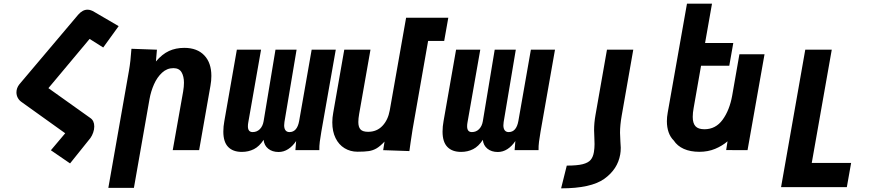

<svg xmlns="http://www.w3.org/2000/svg" viewBox="-20 -822 4840 1051"><path d="M337 -92.5 97.5 -264Q84.5 -273 77.2 -286.8Q70 -300.5 70 -316.5Q70 -340 86 -360.5L408 -741.5Q432 -769 459 -769Q477 -769 497.5 -756L629.5 -679L545 -562L470.5 -609Q369.5 -489 327.5 -438L245 -339.5L474.5 -176Q496 -161.5 496 -129.5Q496 -113.5 490.2 -96.8Q484.5 -80 475 -66.5L363.5 72.5L258.5 0.5Z M699.5 -555 839 -550 833.5 -485.5Q867.5 -525.5 904.8 -542.8Q942 -560 989 -560Q1059 -560 1098 -519.2Q1137 -478.5 1137 -406.5Q1137 -379.5 1132 -352.5L1070 0H925.5L982.5 -321Q987 -348 987 -369Q987 -404 973.8 -426.5Q960.5 -449 929 -449Q894 -449 867 -424Q840 -399 823 -360.5Q806 -322 798.5 -280L713 206.5H573L686 -435.5Q695 -486.5 699.5 -555Z M1728 0H1597L1601 -50Q1582 -21.5 1557.5 -5.8Q1533 10 1505 10Q1470.5 10 1448.2 -8Q1426 -26 1423 -56.5Q1399.5 -20.5 1369.8 -5.5Q1340 9.5 1304 9.5Q1255 9.5 1228.8 -17.8Q1202.5 -45 1202.5 -101.5Q1202.5 -129.5 1208 -159L1276.5 -550H1409L1339 -151.5Q1337 -141 1337 -130.5Q1337 -99 1363 -99Q1386.5 -99 1402.5 -115.2Q1418.5 -131.5 1423 -158.5L1488 -550H1603.5L1537 -154Q1535.5 -144.5 1535.5 -136Q1535.5 -118 1543 -108.5Q1550.5 -99 1564.5 -99Q1606.5 -99 1617.5 -159.5L1686 -550H1818L1739 -101.5Q1733.5 -70 1730.5 -46.2Q1727.5 -22.5 1728 0Z M1799 -152Q1799 -178 1804 -204.5L1864.5 -550H2008L1946 -198.5Q1941.5 -173 1941.5 -154Q1941.5 -126.5 1953.5 -113.5Q1965.5 -100.5 1995 -100.5Q2042.5 -100.5 2073.2 -132.8Q2104 -165 2113.5 -218L2203 -725H2434L2411.5 -598H2323.5L2238.5 -114Q2234.5 -90 2227.5 -42L2221 5L2077.5 0L2085 -47Q2061.5 -22 2041.8 -10.2Q2022 1.5 1999.2 5Q1976.5 8.5 1937 8.5Q1897.5 8.5 1866 -10.8Q1834.5 -30 1816.8 -66.2Q1799 -102.5 1799 -152Z M2928 0H2797L2801 -50Q2782 -21.5 2757.5 -5.8Q2733 10 2705 10Q2670.5 10 2648.2 -8Q2626 -26 2623 -56.5Q2599.5 -20.5 2569.8 -5.5Q2540 9.5 2504 9.5Q2455 9.5 2428.8 -17.8Q2402.5 -45 2402.5 -101.5Q2402.5 -129.5 2408 -159L2476.5 -550H2609L2539 -151.5Q2537 -141 2537 -130.5Q2537 -99 2563 -99Q2586.5 -99 2602.5 -115.2Q2618.5 -131.5 2623 -158.5L2688 -550H2803.5L2737 -154Q2735.5 -144.5 2735.5 -136Q2735.5 -118 2743 -108.5Q2750.5 -99 2764.5 -99Q2806.5 -99 2817.5 -159.5L2886 -550H3018L2939 -101.5Q2933.5 -70 2930.5 -46.2Q2927.5 -22.5 2928 0Z M3375 23.5Q3378 7.5 3378 -13.5Q3378 -24 3376 -48Q3374 -76 3374 -95Q3374 -137 3383 -188L3446.5 -550H3302.5L3239.5 -191.5Q3232 -149.5 3232 -109Q3232 -87 3233.5 -67.5Q3234.5 -43.5 3234.5 -33Q3234.5 -11 3231 10.5Q3226.5 37.5 3213.2 53.2Q3200 69 3169.5 76.8Q3139 84.5 3082.5 84.5L3051.5 209Q3215 209 3288 156.8Q3361 104.5 3375 23.5Z M3668 -53Q3649.5 -71 3640 -98Q3630.5 -125 3630.5 -158.5Q3630.5 -181 3635 -205.5L3740.5 -802H3877.5L3839.5 -586.5H3994L3972 -462H3817.5L3777 -231Q3772 -204.5 3772 -182Q3772 -147.5 3787 -131Q3802 -114.5 3836 -114.5Q3897.5 -114.5 3935.5 -166.5Q3973.5 -218.5 3988 -299L4027.5 -525H4165L4072 0L3955 -0.5L3962.5 -48.5Q3933.5 -23.5 3894.5 -7.2Q3855.5 9 3808.5 9Q3759 9 3723.2 -7Q3687.5 -23 3668 -53Z M4388 -550H4533L4423.5 70H4639L4615.5 202.5H4255.5Z"/></svg>

Font: JuliaMono ExtraBoldItalic
Style: Regular
Weight: 800
Italic angle: -9°
Monospace: yes
Designer: cormullion
Foundry: corm
Version: Version 0.049; ttfautohint (v1.8.4)